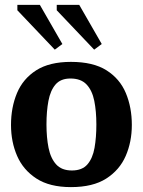

<svg xmlns="http://www.w3.org/2000/svg" viewBox="-20 -755 584 785"><path d="M270 10Q183 10 129 -25Q75 -60 50 -117.5Q25 -175 25 -244Q25 -316 49.5 -374.5Q74 -433 128 -467.5Q182 -502 270 -502Q361 -502 415.5 -467.5Q470 -433 494.5 -374.5Q519 -316 519 -244Q519 -175 494 -117.5Q469 -60 414.5 -25Q360 10 270 10ZM274 -58Q316 -58 337.5 -83Q359 -108 366.5 -150.5Q374 -193 374 -246Q374 -300 365.5 -342.5Q357 -385 334 -409.5Q311 -434 268 -434Q228 -434 207 -409.5Q186 -385 178 -342.5Q170 -300 170 -246Q170 -193 178.5 -150.5Q187 -108 209.5 -83Q232 -58 274 -58ZM365 -552 212 -713V-735H304L396 -575ZM204 -552 51 -713V-735H143L235 -575Z"/></svg>

Font: Manuale
Style: Bold
Weight: 700
Version: Version 1.002